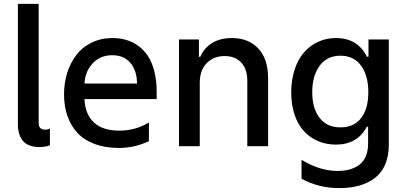

<svg xmlns="http://www.w3.org/2000/svg" viewBox="-20 -747 2078 981"><path d="M181.1 4.3Q71.4 4.3 71.4 -114.3V-727.3H177.6V-119Q177.6 -84.5 210.2 -84.5Q224.8 -84.5 235.1 -90.2V-5Q213.8 4.3 181.1 4.3Z M780.5 -278.4V-240.8H411.6Q414.8 -163.7 459.5 -121.6Q504.3 -79.5 589.8 -79.5Q672.6 -79.5 740.8 -121.4V-25.9Q668 8.9 587.7 8.9Q518.1 8.9 464.3 -11Q410.5 -30.9 376.4 -67.3Q342.3 -103.7 324.8 -153.6Q307.2 -203.5 307.2 -264.6Q307.2 -323.2 323.5 -375Q339.8 -426.8 370.4 -466.6Q400.9 -506.4 448.5 -529.5Q496.1 -552.6 554.3 -552.6Q592 -552.6 624.8 -543.1Q657.7 -533.7 686.6 -512.6Q715.6 -491.5 736.2 -460.2Q756.7 -429 768.6 -382.5Q780.5 -335.9 780.5 -278.4ZM411.6 -320.3H680Q680 -384.9 646.8 -424.9Q613.6 -464.8 553.6 -464.8Q491.5 -464.8 453.1 -422.9Q414.8 -381 411.6 -320.3Z M894.5 0V-545.5H996.4V-456.7H1003.2Q1022.7 -501.8 1063.6 -527.2Q1104.4 -552.6 1164.1 -552.6Q1249.6 -552.6 1299.7 -499.3Q1349.8 -446 1349.8 -346.9V0H1243.6V-334.2Q1243.6 -393.5 1212.7 -427Q1181.8 -460.6 1127.8 -460.6Q1071 -460.6 1035.9 -424.2Q1000.7 -387.8 1000.7 -323.9V0Z M1714.1 214.1Q1608.3 214.1 1520.6 166.2V69.6Q1613.6 126.4 1704.5 126.4Q1738.3 126.4 1765.6 119Q1793 111.5 1814.8 95.7Q1836.6 79.9 1848.7 52.2Q1860.8 24.5 1860.8 -13.5V-99.4H1854Q1806.5 -8.2 1696 -8.2Q1647.4 -8.2 1606 -25.6Q1564.6 -43 1533.7 -76Q1502.8 -109 1485.4 -160Q1468 -210.9 1468 -274.9Q1468 -338.8 1485.3 -391.3Q1502.5 -443.9 1533 -479Q1563.6 -514.2 1605.5 -533.4Q1647.4 -552.6 1696.7 -552.6Q1807.5 -552.6 1854.8 -457H1862.6V-545.5H1966.6V-7.5Q1966.6 49.7 1948.3 92.7Q1930 135.7 1896 161.9Q1861.9 188.2 1816.4 201.2Q1771 214.1 1714.1 214.1ZM1719.5 -96.2Q1788 -96.2 1824.9 -143.6Q1861.9 -191.1 1861.9 -275.6Q1861.9 -360.8 1824.8 -411.6Q1787.6 -462.4 1719.5 -462.4Q1650.6 -462.4 1612.9 -410.7Q1575.3 -359 1575.3 -276.3Q1575.3 -193.9 1612.6 -145.1Q1649.9 -96.2 1719.5 -96.2Z"/></svg>

Font: TID UI Medium
Style: Regular
Weight: 500
Designer: The TID Project Authors
Foundry: Bakken & Bæck
Version: Version 1.001;hotconv 1.0.109;makeotfexe 2.5.65596